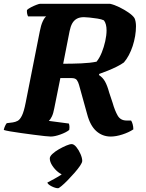

<svg xmlns="http://www.w3.org/2000/svg" viewBox="-31 -724 772 1018"><path d="M238 0Q231 0 206 -2.5Q181 -5 148 -9.5Q115 -14 81.5 -18.5Q48 -23 22.5 -27.5Q-3 -32 -11 -35Q-9 -46 -4 -56.5Q1 -67 5 -71L37 -75Q51 -77 63 -83.5Q75 -90 85.5 -111.5Q96 -133 105 -179L180 -558Q186 -590 195.5 -610.5Q205 -631 214 -637H118Q115 -642 113 -651Q111 -660 112 -671Q119 -678 133.5 -685.5Q148 -693 162.5 -698.5Q177 -704 182 -704H552Q575 -699 601.5 -686Q628 -673 650.5 -657.5Q673 -642 682 -628Q686 -620 688 -608.5Q690 -597 690 -585Q690 -560 685.5 -533Q681 -506 672.5 -480Q664 -454 652 -431.5Q640 -409 626 -393Q611 -382 588 -370.5Q565 -359 540 -349Q515 -339 495 -332L494 -326Q514 -313 526 -291.5Q538 -270 548 -233L566 -179Q578 -137 593 -111Q608 -85 640 -85H664Q669 -78 672.5 -65Q676 -52 676 -38Q652 -22 618 -11Q584 0 556 0Q512 0 479.5 -29Q447 -58 431 -119L388 -274Q384 -289 376.5 -299.5Q369 -310 348 -310H289L257 -151Q252 -123 244 -106.5Q236 -90 228 -83L334 -69Q336 -64 337 -56Q338 -48 336 -35Q320 -22 289.5 -11Q259 0 238 0ZM304 -386Q352 -386 399.5 -388Q447 -390 481 -397Q497 -417 508.5 -445.5Q520 -474 527 -505.5Q534 -537 534 -563Q534 -580 530.5 -593.5Q527 -607 520 -616Q508 -622 486 -625.5Q464 -629 443.5 -631Q423 -633 414 -633Q391 -633 376 -624.5Q361 -616 352 -600Q343 -584 338 -559ZM277 274Q263 274 243 264Q223 254 220 244Q237 235 255.5 225Q274 215 291 204Q308 193 317 180L309 203Q296 203 278 189Q260 175 246.5 154.5Q233 134 233 116Q233 105 247 92Q261 79 281 67.5Q301 56 320 48Q339 40 349 40Q361 40 374 56Q387 72 396 93Q405 114 405 129Q405 138 393.5 155Q382 172 364 192.5Q346 213 328 231.5Q310 250 295.5 262Q281 274 277 274Z"/></svg>

Font: Texturina 12pt Black
Style: Italic
Weight: 900
Italic angle: -11°
Designer: Guillermo Torres Carreño
Foundry: Omnibus-Type
Version: Version 1.002